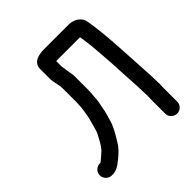

<svg xmlns="http://www.w3.org/2000/svg" viewBox="-198 -818 1006 1006"><g transform="rotate(-45 305.0 -315.0)"><path d="M586 -123C586 -149 584 -161.1 584 -188.5C583.3 -206 582.3 -223.5 580.9 -244.6C572.8 -370.5 569.5 -500.2 549.7 -618.8C543.8 -659.9 505.4 -681 468 -681H298C273.3 -681 198 -683.6 198 -621V-546C198 -545.5 198 -544.5 198.1 -543.7C201 -512 210 -489.2 210 -468V-365C210 -354.9 208.1 -341.9 208 -326.2C207.4 -320.2 206.6 -313.9 205.4 -307.3C201.2 -282.2 198.2 -257.3 191.3 -237.9C183.8 -213.9 178.5 -186.4 171.8 -172.4C155.6 -141.9 143 -115.6 124.1 -93.9C120.8 -90.1 84.7 -58.2 73.8 -51H70C47 -51 25 -33 25 -7C25 17.8 45.2 38 70 38H76C87 38 96.4 35.9 107.6 31.1C118.8 26.8 133 16.8 150.7 2.5C180.3 -21.2 198.1 -39 216.5 -70.3C234.8 -101.4 256.1 -133.4 268.1 -177.4C274.6 -201.1 280.9 -218.5 285.7 -249C289.5 -272.1 295.8 -288.6 296 -320.9C297.2 -334.5 299 -348.6 299 -365V-468C299 -476 298.3 -483.2 296.5 -491C293.4 -509.6 289.5 -531.2 287 -550.6V-591.6C290.2 -591.8 296.1 -592 298 -592H463.6C464.3 -588 465.6 -578.3 467.3 -568C477.5 -505 479 -440.4 485.1 -370.3L488 -310.8C490.3 -264.5 493.2 -226.9 495 -186.5C495.1 -159.4 496.9 -145.1 497 -124.9C496.5 -117.1 496 -105.7 496 -97V7C496 33 518 51 541 51C565.3 51 585 31.3 585 7V-97C585 -105.7 586 -114.3 586 -123Z"/></g></svg>

Font: Just Breathe
Style: Bd
Weight: 400
Foundry: Cannot Into Space Fonts
Version: Version 0.72